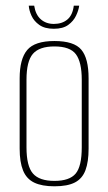

<svg xmlns="http://www.w3.org/2000/svg" viewBox="-20 -647 380 674"><path d="M171 7Q127 7 100 -6Q73 -19 61 -48.5Q49 -78 49 -125V-372Q49 -440 75.5 -471.5Q102 -503 171 -503Q240 -503 265.5 -472.5Q291 -442 291 -372V-125Q291 -79 280 -49.5Q269 -20 243 -6.5Q217 7 171 7ZM171 -12Q224 -12 245.5 -37.5Q267 -63 267 -130V-367Q267 -429 246.5 -456.5Q226 -484 171 -484Q118 -484 95.5 -458Q73 -432 73 -367V-130Q73 -64 95.5 -38Q118 -12 171 -12ZM169 -546Q137 -546 118 -559.5Q99 -573 90.5 -592Q82 -611 81 -627H100Q105 -595 123.5 -579Q142 -563 169 -563Q198 -563 216.5 -578.5Q235 -594 239 -627H258Q256 -611 247 -592Q238 -573 219.5 -559.5Q201 -546 169 -546Z"/></svg>

Font: Alumni Sans Thin Thin
Style: Regular
Weight: 250
Version: Version 1.018